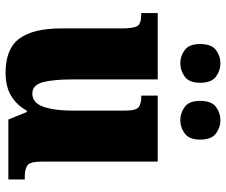

<svg xmlns="http://www.w3.org/2000/svg" viewBox="-81 -720 811 689"><g transform="rotate(90 324.5 -375.5)"><path d="M241 10Q155 10 118.5 -39.5Q82 -89 82 -189V-405Q82 -447 74 -462Q66 -477 30 -477H27V-536H265V-230Q265 -162 275 -124Q285 -86 316 -86Q349 -86 363 -125.5Q377 -165 377 -233V-417Q377 -459 364 -468Q351 -477 327 -477H323V-536H560V-120Q560 -77 574 -68Q588 -59 612 -59H624V0H409L382 -66H377Q357 -30 324 -10Q291 10 241 10ZM412 -617Q385 -617 363.5 -633Q342 -649 342 -688Q342 -729 363.5 -745Q385 -761 412 -761Q437 -761 459 -745Q481 -729 481 -688Q481 -649 459 -633Q437 -617 412 -617ZM207 -617Q181 -617 159.5 -633Q138 -649 138 -688Q138 -729 159.5 -745Q181 -761 207 -761Q233 -761 255 -745Q277 -729 277 -688Q277 -649 255 -633Q233 -617 207 -617Z"/></g></svg>

Font: Noto Serif Thai SemiCondensed Black
Style: Regular
Weight: 900
Width: 4
Designer: Monotype Design Team
Foundry: Monotype Imaging Inc.
Version: Version 2.002; ttfautohint (v1.8.4.7-5d5b)